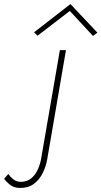

<svg xmlns="http://www.w3.org/2000/svg" viewBox="-165 -707 500 946"><path d="M-124 150 -145 174Q-133 190 -115 204Q-97 218 -69 219Q-27 220 1 199.5Q29 179 45.5 145.5Q62 112 68 76L160 -460H130L38 73Q34 99 22 126.5Q10 154 -11 171.5Q-32 189 -64 189Q-85 188 -99.5 176.5Q-114 165 -124 150ZM179 -653 293 -530 315 -546 182 -687 3 -548 20 -531Z"/></svg>

Font: Jost ExtraLight
Style: Italic
Weight: 250
Italic angle: -5°
Version: Version 3.710